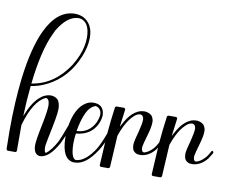

<svg xmlns="http://www.w3.org/2000/svg" viewBox="-66 -648 915 735"><g transform="rotate(10 391.5 -280.5)"><path d="M98 -468Q65 -398 51 -269Q138 -282 194 -367Q206 -387 215 -408Q230 -445 230 -480Q229 -536 195 -546Q190 -547 187 -547Q143 -547 106 -485Q102 -476 98 -468ZM222 -136Q226 -135 227 -131Q227 -119 205 -73Q203 -68 201 -64Q167 -2 132 -1Q131 -1 130 -1Q106 -4 106 -40Q106 -59 119 -121Q130 -176 130 -196Q130 -197 130 -198Q129 -223 116 -224Q116 -224 115 -224Q69 -204 41 -106Q41 -83 41 -62Q41 -56 41 -50.5Q41 -45 41 -40.5Q41 -36 41 -31.5Q41 -27 41 -23.5Q41 -20 41 -17Q41 -14 41 -12Q41 -10 41 -8Q41 -6 41 -5.5Q41 -5 41 -5Q40 -1 36 0H6Q3 -1 1 -5Q1 -6 0 -77Q0 -189 11 -282Q26 -404 59 -473Q101 -560 168 -561Q168 -561 169 -561Q184 -561 197 -556Q199 -555 200 -555Q241 -535 241 -480Q241 -444 224 -404Q189 -319 114 -280Q83 -264 50 -259Q44 -203 42 -141Q62 -193 88 -217Q109 -237 134 -237Q152 -236 162 -224Q169 -212 170 -195Q170 -191 170 -188Q170 -166 151 -77Q147 -56 145 -44Q144 -18 152 -17Q172 -32 192 -69Q198 -80 218 -134Q220 -136 222 -136Z M309 -227Q287 -220 274 -193Q260 -163 253 -120Q301 -122 323 -166Q325 -170 326 -174Q340 -210 317 -224Q313 -226 309 -227ZM375 -136Q379 -135 380 -131Q380 -119 360 -80Q355 -71 350 -63Q310 -1 268 0Q263 0 260 0Q217 -6 215 -85Q215 -89 215 -91Q215 -108 217 -125Q228 -205 270 -230Q283 -238 298 -238Q298 -238 299 -238Q334 -238 340 -206Q341 -201 341 -196Q340 -183 336 -171Q320 -128 278 -115Q265 -111 252 -110Q249 -91 249 -71Q250 -14 269 -10Q306 -12 342 -68Q355 -90 371 -133Q373 -136 375 -136Z M417 -239Q421 -238 422 -234Q417 -197 413 -165Q416 -169 417 -172Q433 -203 450 -219Q472 -239 495 -239Q498 -239 500 -239Q515 -237 524 -229Q531 -221 533 -208Q533 -205 533 -202Q533 -185 524 -154Q512 -113 511 -104Q510 -84 522 -84Q539 -89 553 -104Q559 -110 563.5 -117Q568 -124 570 -128L572 -132Q574 -136 578 -135Q581 -132 581 -128Q581 -128 566 -104Q563 -100 560 -97Q537 -73 509 -72Q503 -73 497 -73Q485 -77 480 -86Q476 -95 476 -107Q477 -122 488 -161Q496 -192 496 -206Q496 -208 496 -209Q494 -224 483 -225Q470 -225 457 -212Q440 -196 426 -168Q417 -150 410 -129L403 -6Q401 -2 398 -1H368Q364 -2 363 -6Q363 -6 370 -129Q375 -185 382 -235Q384 -238 387 -239Z M619 -239Q623 -238 624 -234Q619 -197 615 -165Q618 -169 619 -172Q635 -203 652 -219Q674 -239 697 -239Q700 -239 702 -239Q717 -237 726 -229Q733 -221 735 -208Q735 -205 735 -202Q735 -185 726 -154Q714 -113 713 -104Q712 -84 724 -84Q741 -89 755 -104Q761 -110 765.5 -117Q770 -124 772 -128L774 -132Q776 -136 780 -135Q783 -132 783 -128Q783 -128 768 -104Q765 -100 762 -97Q739 -73 711 -72Q705 -73 699 -73Q687 -77 682 -86Q678 -95 678 -107Q679 -122 690 -161Q698 -192 698 -206Q698 -208 698 -209Q696 -224 685 -225Q672 -225 659 -212Q642 -196 628 -168Q619 -150 612 -129L605 -6Q603 -2 600 -1H570Q566 -2 565 -6Q565 -6 572 -129Q577 -185 584 -235Q586 -238 589 -239Z"/></g></svg>

Font: Maria
Style: Christmas
Weight: 400
Designer: Muhammad Yoni
Version: Version 001.000